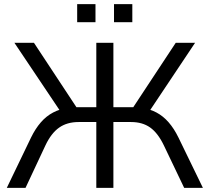

<svg xmlns="http://www.w3.org/2000/svg" viewBox="-20 -913 1019 933"><path d="M13 0 131 -245Q152 -288 178.5 -318.5Q205 -349 238.5 -366.5Q272 -384 312 -389L280 -362L50 -705H145L362 -376L340 -392H448V-705H531V-392H641L617 -376L834 -705H928L699 -362L667 -389Q707 -384 740 -366.5Q773 -349 799.5 -318.5Q826 -288 847 -245L966 0H875L776 -207Q747 -267 709.5 -293.5Q672 -320 617 -320H531V0H448V-320H362Q306 -320 267.5 -293Q229 -266 201 -207L104 0ZM534 -805V-893H623V-805ZM355 -805V-893H444V-805Z"/></svg>

Font: Nunito Sans 11pt
Style: Regular
Weight: 400
Version: Version 3.101;gftools[0.9.27]